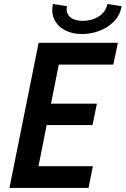

<svg xmlns="http://www.w3.org/2000/svg" viewBox="-20 -932 623 952"><path d="M26.9 0 171.4 -719.7H564.5L542 -611.8H271.5L232.9 -418H460.4L439 -312H211.4L170.9 -107.9H440.4L418.9 0ZM386.7 -763.2Q338.4 -763.2 302.2 -782.2Q266.1 -801.3 249.8 -834.7Q233.4 -868.2 242.2 -912.1L312 -901.4Q307.1 -876 317.1 -859.6Q327.1 -843.3 347.2 -835.9Q367.2 -828.6 391.1 -828.6Q435.5 -828.6 470.2 -850.8Q504.9 -873 512.2 -912.1L583 -901.4Q575.2 -856 544.7 -825.2Q514.2 -794.4 472.2 -778.8Q430.2 -763.2 386.7 -763.2Z"/></svg>

Font: Reddit Sans SemiBold
Style: Italic
Weight: 600
Italic angle: -11.25°
Designer: Stephen Hutchings
Version: Version 1.013